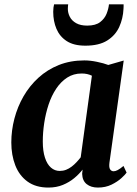

<svg xmlns="http://www.w3.org/2000/svg" viewBox="-20 -836 616 866"><path d="M473.5 -101.5Q471 -80.5 476.8 -72Q482.5 -63.5 492.5 -63.5Q500.5 -63.5 511 -69Q521.5 -74.5 537 -87.5L551 -57.5Q545.5 -49 527.8 -32.8Q510 -16.5 483 -3.2Q456 10 421.5 10Q390.5 10 371 -5.5Q351.5 -21 350.5 -52L352.5 -71Q337 -51 314.8 -32.5Q292.5 -14 263.5 -2Q234.5 10 198.5 10Q141.5 10 104.2 -17Q67 -44 49 -90.2Q31 -136.5 31 -193.5Q31 -247.5 45 -301Q59 -354.5 86.2 -401.8Q113.5 -449 153.5 -485.5Q193.5 -522 245.5 -542.8Q297.5 -563.5 360.5 -563.5Q387 -563.5 417.2 -557.2Q447.5 -551 468.5 -543L538 -563ZM394.5 -494.5Q384.5 -499.5 373 -502Q361.5 -504.5 348.5 -504.5Q311.5 -504.5 283 -486Q254.5 -467.5 233.5 -436Q212.5 -404.5 199.2 -364.5Q186 -324.5 179.5 -281.5Q173 -238.5 173 -197.5Q173 -154.5 182.8 -124.8Q192.5 -95 209.8 -80Q227 -65 249.5 -65Q264.5 -65 278 -70.2Q291.5 -75.5 303.2 -84.5Q315 -93.5 325.2 -104.5Q335.5 -115.5 344 -126.5ZM365 -630Q313 -630 281.2 -650.5Q249.5 -671 234.8 -705.5Q220 -740 220 -783Q220 -793.5 221.2 -802.2Q222.5 -811 224 -816.5H287.5Q287 -812 286.5 -807Q286 -802 286 -796Q286 -777.5 295 -760Q304 -742.5 323.5 -731.5Q343 -720.5 373.5 -720.5Q411 -720.5 431.5 -736.2Q452 -752 460.8 -774.2Q469.5 -796.5 471.5 -816.5H537.5Q537.5 -812.5 537.5 -807.2Q537.5 -802 537 -796Q535 -752.5 517.8 -714.5Q500.5 -676.5 463.5 -653.2Q426.5 -630 365 -630Z"/></svg>

Font: Merriweather 28pt
Style: Bold Italic
Weight: 700
Italic angle: -7.8°
Version: Version 2.101